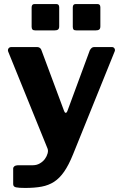

<svg xmlns="http://www.w3.org/2000/svg" viewBox="-20 -762 606 947"><path d="M104 165Q73 165 59 162Q45 159 45 146V69Q45 63 51 58Q57 53 74 53H142Q161 53 176.5 44Q192 35 201.5 22Q211 9 215 -6Q219 -21 213 -33L21 -506Q17 -515 21.5 -522.5Q26 -530 37 -530H163Q171 -530 177 -525.5Q183 -521 185 -513L296 -215Q299 -206 304 -205.5Q309 -205 313 -216L423 -514Q427 -521 432 -525.5Q437 -530 445 -530H531Q541 -530 545 -522.5Q549 -515 545 -507L340 0Q319 52 296.5 84.5Q274 117 247 134.5Q220 152 185.5 158.5Q151 165 104 165ZM272 -726V-632Q272 -621 266.5 -616.5Q261 -612 248 -612H155Q144 -612 140 -616.5Q136 -621 136 -630V-725Q136 -742 150 -742H258Q272 -742 272 -726ZM475 -726V-632Q475 -621 469.5 -616.5Q464 -612 451 -612H358Q346 -612 342.5 -616.5Q339 -621 339 -630V-725Q339 -742 353 -742H461Q475 -742 475 -726Z"/></svg>

Font: Libre Franklin Thin
Style: Bold
Weight: 700
Version: Version 3.000